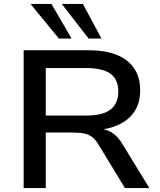

<svg xmlns="http://www.w3.org/2000/svg" viewBox="-20 -962 817 982"><path d="M101 0V-705H434Q561 -705 629 -652Q697 -599 697 -500Q697 -437 668.5 -393Q640 -349 586.5 -324Q533 -299 458 -296L466 -304L489 -303Q526 -301 554.5 -282.5Q583 -264 607 -224L744 0H619L486 -219Q471 -245 454 -259Q437 -273 413.5 -278.5Q390 -284 355 -284H214V0ZM214 -371H422Q506 -371 545.5 -402Q585 -433 585 -494Q585 -556 545 -585Q505 -614 420 -614H214ZM433 -765 296 -942H404L499 -765ZM281 -765 136 -942H243L346 -765Z"/></svg>

Font: Nunito Sans 10pt SemiExpanded SemiBold
Style: Regular
Weight: 600
Width: 6
Designer: Vernon Adams
Foundry: Vernon Adams
Version: Version 3.101;gftools[0.9.27]